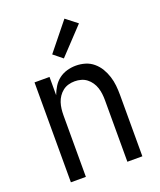

<svg xmlns="http://www.w3.org/2000/svg" viewBox="-141 -851 782 939"><g transform="rotate(-20 250.0 -381.5)"><path d="M64 0V-520H142V-425Q150 -447 162.5 -467Q175 -487 193.5 -501Q212 -515 235 -521.5Q258 -528 281 -528Q306 -528 329.5 -521Q353 -514 372 -498Q391 -482 403.5 -461Q416 -440 423.5 -416.5Q431 -393 433.5 -368.5Q436 -344 436 -320V0H358V-320Q358 -337 356 -353.5Q354 -370 349 -385.5Q344 -401 334.5 -415Q325 -429 312 -439Q299 -449 283 -453.5Q267 -458 250 -458Q233 -458 217 -453.5Q201 -449 188 -439Q175 -429 165.5 -415Q156 -401 151 -385.5Q146 -370 144 -353.5Q142 -337 142 -320V0ZM239 -581 192 -619 308 -763 367 -717Z"/></g></svg>

Font: Iosevka Custom
Style: Regular
Weight: 400
Monospace: yes
Designer: Belleve Invis
Foundry: Belleve Invis
Version: Version 32.5.0; ttfautohint (v1.8.4)